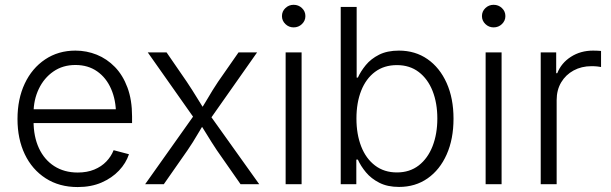

<svg xmlns="http://www.w3.org/2000/svg" viewBox="-20 -756 2509 788"><path d="M298.8 11.7Q223.1 11.7 167.5 -24.2Q111.8 -60.1 81.8 -122.8Q51.8 -185.5 51.8 -267.6Q51.8 -349.6 81.5 -412.8Q111.3 -476.1 165.3 -512.2Q219.2 -548.3 289.6 -548.3Q335.4 -548.3 377.2 -531.5Q418.9 -514.6 451.7 -481Q484.4 -447.3 503.2 -396.5Q522 -345.7 522 -278.3V-251H93.3V-307.6H486.3L456.1 -286.6Q456.1 -345.2 436 -391.1Q416 -437 378.7 -463.1Q341.3 -489.3 289.6 -489.3Q237.8 -489.3 199.2 -462.6Q160.6 -436 139.2 -391.1Q117.7 -346.2 117.7 -291.5V-259.3Q117.7 -195.8 139.6 -148.2Q161.6 -100.6 202.6 -74.2Q243.7 -47.9 298.8 -47.9Q337.4 -47.9 366.9 -60.1Q396.5 -72.3 416.5 -93.3Q436.5 -114.3 446.3 -139.6L509.3 -123Q497.1 -86.4 468.3 -55.9Q439.5 -25.4 396.7 -6.8Q354 11.7 298.8 11.7Z M575.7 0 790 -302.2V-252L586.4 -541H663.6L746.6 -420.4Q770 -385.3 789.3 -353.5Q808.6 -321.8 828.6 -291.5H794.4Q814.9 -321.8 833.3 -353.5Q851.6 -385.3 875 -420.4L959 -541H1035.2L830.6 -250V-298.8L1043.9 0H967.3L870.1 -139.2Q847.7 -172.9 829.6 -202.9Q811.5 -232.9 792 -261.2H826.2Q807.1 -232.9 789.8 -202.9Q772.5 -172.9 749.5 -139.2L652.3 0Z M1152.3 0V-541H1217.8V0ZM1185.1 -643.6Q1165.5 -643.6 1151.4 -657.2Q1137.2 -670.9 1137.2 -689.9Q1137.2 -709.5 1151.4 -722.9Q1165.5 -736.3 1185.1 -736.3Q1205.1 -736.3 1219.2 -722.9Q1233.4 -709.5 1233.4 -689.9Q1233.4 -670.9 1219.2 -657.2Q1205.1 -643.6 1185.1 -643.6Z M1617.7 11.2Q1570.3 11.2 1536.9 -5.9Q1503.4 -22.9 1481.9 -48.8Q1460.4 -74.7 1448.7 -101.1H1442.4V0H1378.4V-727.5H1443.8V-437.5H1448.7Q1460.4 -463.4 1481.4 -489Q1502.4 -514.6 1535.9 -531.5Q1569.3 -548.3 1617.2 -548.3Q1684.1 -548.3 1734.4 -513.4Q1784.7 -478.5 1813 -415.5Q1841.3 -352.5 1841.3 -269Q1841.3 -185.1 1813.2 -122.1Q1785.2 -59.1 1734.9 -23.9Q1684.6 11.2 1617.7 11.2ZM1608.9 -48.3Q1661.6 -48.3 1698.7 -77.1Q1735.8 -106 1755.4 -156.2Q1774.9 -206.5 1774.9 -269.5Q1774.9 -333 1755.4 -382.6Q1735.8 -432.1 1698.7 -460.4Q1661.6 -488.8 1608.9 -488.8Q1556.2 -488.8 1519 -460.9Q1481.9 -433.1 1462.4 -383.8Q1442.9 -334.5 1442.9 -269.5Q1442.9 -205.1 1462.4 -155Q1481.9 -105 1519.3 -76.7Q1556.6 -48.3 1608.9 -48.3Z M1973.1 0V-541H2038.6V0ZM2005.9 -643.6Q1986.3 -643.6 1972.2 -657.2Q1958 -670.9 1958 -689.9Q1958 -709.5 1972.2 -722.9Q1986.3 -736.3 2005.9 -736.3Q2025.9 -736.3 2040 -722.9Q2054.2 -709.5 2054.2 -689.9Q2054.2 -670.9 2040 -657.2Q2025.9 -643.6 2005.9 -643.6Z M2199.2 0V-541H2262.7V-455.6H2267.1Q2283.7 -497.6 2323.2 -522.9Q2362.8 -548.3 2414.1 -548.3Q2422.4 -548.3 2431.4 -547.9Q2440.4 -547.4 2446.8 -546.9V-481Q2442.9 -481.9 2431.9 -483.2Q2420.9 -484.4 2407.7 -484.4Q2366.7 -484.4 2334.2 -466.8Q2301.8 -449.2 2283.2 -418Q2264.6 -386.7 2264.6 -345.2V0Z"/></svg>

Font: Inter 17pt Light
Style: Regular
Weight: 300
Version: Version 4.001;git-66647c0bb